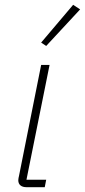

<svg xmlns="http://www.w3.org/2000/svg" viewBox="-20 -778 353 798"><path d="M166 0H90Q74 0 65 -7.5Q56 -15 56 -29Q56 -34 57 -38Q58 -42 59 -47L151 -508H186L90 -31H172ZM313 -739 172 -587 151 -601 284 -758Z"/></svg>

Font: IBM Plex Sans ExtraLight
Style: Italic
Weight: 250
Italic angle: -11.31°
Designer: Mike Abbink, Paul van der Laan, Pieter van Rosmalen
Foundry: Bold Monday
Version: Version 3.201